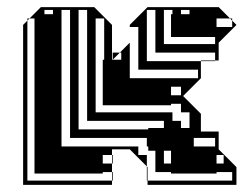

<svg xmlns="http://www.w3.org/2000/svg" viewBox="-20 -520 685 540"><path d="M105 -492V-480H129V-492ZM489 -492V-480H513V-492ZM633 -444V-462L627 -468H589V-444ZM585 -396V-416H461V-480H465V-492H441V-396ZM489 -252V-276H461V-252ZM461 -224H269V-352H273V-468H249V-204H465V-180H489V-160H513V-204H489V-228H461ZM201 -156H397V-160H441V-180H225V-492H201ZM585 -108V-132H525V-108ZM395 -50V-36H417V-96H397V-108H393V-132H177V-492H153V-108H369V-84H393V-52ZM461 -96H441V-60H461ZM589 -32H461V-36H395V-12H633V-36H589ZM269 -32H77V-468H63L95 -500H245L295 -450V-352H297V-372H317L297 -352H321V-372H317L345 -400V-300H537V-324H369V-444H345V-450L395 -500H595L627 -468H633V-462L645 -450L595 -400V-350H585V-348H545V-350H585V-372H417V-492H393V-348H545V-300L495 -250L545 -200V-150H595V-100L645 -50V0H395V-12H393V-52L345 -100H295V-84H297V-60H295V-84H269V-60H295V-36H297V-12H295V-36H269ZM609 -60V-84H589V-60ZM57 -468H63L57 -462V-12H295V0H45V-450L57 -462Z"/></svg>

Font: Rubik Broken Fax
Style: Regular
Weight: 400
Designer: Hubert and Fischer, NaN
Foundry: Hubert and Fischer, NaN
Version: Version 2.201